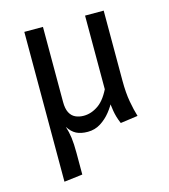

<svg xmlns="http://www.w3.org/2000/svg" viewBox="-110 -615 808 916"><g transform="rotate(-15 294.0 -157.0)"><path d="M403 -180 412 -104Q400 -78 378.5 -51Q357 -24 328.5 -6Q300 12 265 12Q231 12 208.5 0.5Q186 -11 169 -38Q178 -10 182 19.5Q186 49 186 96V202L95 213V-527H187V-156Q187 -123 197 -103.5Q207 -84 225 -75.5Q243 -67 266 -67Q304 -67 339.5 -92Q375 -117 403 -180ZM403 -85 395 -128V-527H487V-180Q487 -121 495 -76.5Q503 -32 513 0L427 12Q419 -7 414.5 -22.5Q410 -38 407.5 -53Q405 -68 403 -85Z"/></g></svg>

Font: Fira Sans Variable
Style: Regular
Weight: 400
Designer: Carrois Corporate & Edenspiekermann AG
Foundry: Carrois Corporate GbR & Edenspiekermann AG
Version: Version 4.202